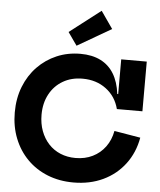

<svg xmlns="http://www.w3.org/2000/svg" viewBox="-66 -1099 971 1168"><g transform="rotate(5 419.5 -515.0)"><path d="M426 12.5Q340 12.5 268 -16.2Q196 -45 143.8 -97.8Q91.5 -150.5 62.8 -222.8Q34 -295 34 -381.5Q34 -467.5 62 -538.8Q90 -610 140.2 -662Q190.5 -714 257.2 -742.5Q324 -771 401.5 -771Q473.5 -771 524.8 -745.2Q576 -719.5 606.2 -669.8Q636.5 -620 645.5 -547H682.5L651 -455.5Q631.5 -531.5 571.5 -576.5Q511.5 -621.5 427.5 -621.5Q359.5 -621.5 307.8 -591.2Q256 -561 226.8 -506.8Q197.5 -452.5 197.5 -381.5Q197.5 -327.5 214.2 -282.5Q231 -237.5 261.2 -204.8Q291.5 -172 333.5 -154.5Q375.5 -137 426 -137Q484 -137 530.2 -159.8Q576.5 -182.5 607 -224Q637.5 -265.5 648 -321.5L808 -294.5Q791.5 -202 739.2 -132.8Q687 -63.5 606.8 -25.5Q526.5 12.5 426 12.5ZM651 -455.5V-759H807V-455.5ZM507 -1043 580 -938 373 -818 317.5 -897Z"/></g></svg>

Font: Hepta Slab
Style: Bold
Weight: 700
Designer: Michael LaGattuta
Foundry: Michael LaGattuta
Version: Version 1.100